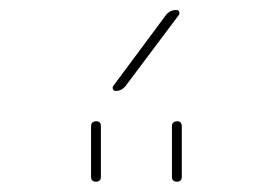

<svg xmlns="http://www.w3.org/2000/svg" viewBox="-20 -970 540 380"><path d="M320.3 -719.7Q320.3 -729.5 330.1 -730Q339.8 -730.5 339.8 -719.7V-620.1Q339.8 -610.4 330.1 -610.4Q320.3 -610.4 320.3 -620.1ZM160.2 -620.1V-719.7Q160.2 -729.5 169.9 -730Q179.7 -730.5 179.7 -719.7V-620.1Q179.7 -610.4 169.9 -610.4Q160.2 -610.4 160.2 -620.1ZM209 -790Q205.1 -790 203.6 -793.5Q202.1 -796.9 204.1 -799.8L308.6 -940.4Q316.4 -950.2 329.1 -950.2Q333 -950.2 334.5 -946.8Q335.9 -943.4 334 -940.4L228.5 -799.8Q220.7 -790 209 -790Z"/></svg>

Font: Rounded-X Mgen+ 2m thin
Style: Regular
Weight: 100
Designer: [Source Han Sans]
Ryoko NISHIZUKA  (kana & ideographs); Paul D. Hunt (Latin, Greek & Cyrillic); Wenlong ZHANG  (bopomofo
Version: Version 1.059.20150602